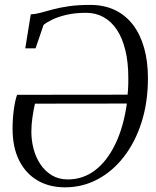

<svg xmlns="http://www.w3.org/2000/svg" viewBox="-20 -772 653 802"><path d="M85.5 -570 108.5 -712Q129 -713 151.5 -719.2Q174 -725.5 202 -733Q230 -740.5 267.8 -746Q305.5 -751.5 357 -751.5Q415.5 -751.5 460.5 -729.8Q505.5 -708 536 -667.8Q566.5 -627.5 582.2 -571.2Q598 -515 598 -446Q598 -345.5 571.5 -262Q545 -178.5 497.5 -117.2Q450 -56 387.2 -22.8Q324.5 10.5 251.5 10.5Q186 10.5 136.8 -18.2Q87.5 -47 60 -101.8Q32.5 -156.5 32.5 -234.5Q32.5 -277.5 38 -316.2Q43.5 -355 51.5 -376L513 -376.5Q514 -387.5 514.8 -398.8Q515.5 -410 515.8 -421.8Q516 -433.5 516 -445.5Q516 -512 503.5 -562.8Q491 -613.5 468 -648Q445 -682.5 412.5 -700.5Q380 -718.5 339 -718.5Q294.5 -718.5 259.5 -710.5Q224.5 -702.5 200.2 -691Q176 -679.5 162 -668L128.5 -570ZM510 -339.5 126 -339Q120 -313 115.5 -282Q111 -251 111 -221.5Q111 -185.5 120.2 -150.2Q129.5 -115 148.5 -86.2Q167.5 -57.5 196.2 -40Q225 -22.5 263.5 -22.5Q326.5 -22.5 376.8 -60.5Q427 -98.5 461.5 -169.8Q496 -241 510 -339.5Z"/></svg>

Font: Merriweather 96pt Light
Style: Italic
Weight: 300
Italic angle: -7.8°
Version: Version 2.101